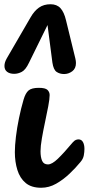

<svg xmlns="http://www.w3.org/2000/svg" viewBox="-20 -880 418 905"><path d="M174 5Q128 5 101 -17.5Q74 -40 62 -78.5Q50 -117 50 -163Q50 -193 55 -235Q60 -277 69.5 -323Q79 -369 91 -410Q100 -441 114.5 -453.5Q129 -466 163 -466Q194 -466 204 -456Q214 -446 214 -432Q214 -414 207.5 -379.5Q201 -345 192.5 -305.5Q184 -266 177.5 -228.5Q171 -191 171 -167Q171 -139 178.5 -122Q186 -105 206 -105Q225 -105 253 -132Q281 -159 323 -209Q331 -218 337.5 -220.5Q344 -223 350 -223Q364 -223 371 -210.5Q378 -198 378 -178Q378 -164 375 -147.5Q372 -131 359 -116Q337 -89 307.5 -61Q278 -33 244.5 -14Q211 5 174 5ZM282 -531Q262 -531 247 -541Q232 -551 227 -585L204 -762L117 -585Q101 -551 83 -541.5Q65 -532 47 -532Q26 -532 13.5 -541.5Q1 -551 1 -569Q1 -586 12 -605L124 -798Q141 -828 163.5 -844Q186 -860 218 -860Q248 -860 265 -841.5Q282 -823 291 -785L335 -605Q338 -593 338 -583Q338 -557 320.5 -544Q303 -531 282 -531Z"/></svg>

Font: Pacifico
Style: Regular
Weight: 400
Designer: Vernon Adams
Foundry: Vernon Adams
Version: Version 3.010; ttfautohint (v1.8.4.7-5d5b)